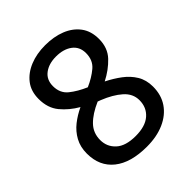

<svg xmlns="http://www.w3.org/2000/svg" viewBox="-204 -847 980 980"><g transform="rotate(-45 286.0 -357.0)"><path d="M285 -724Q348 -724 397 -704.5Q446 -685 474.5 -647Q503 -609 503 -552Q503 -488 464 -447Q425 -406 370 -378Q412 -357 447.5 -330.5Q483 -304 504.5 -268.5Q526 -233 526 -185Q526 -125 496.5 -81.5Q467 -38 413 -14Q359 10 287 10Q171 10 108 -40.5Q45 -91 45 -182Q45 -230 65 -266.5Q85 -303 118 -329Q151 -355 190 -373Q138 -403 103 -445.5Q68 -488 68 -553Q68 -609 97 -646.5Q126 -684 175 -704Q224 -724 285 -724ZM284 -644Q232 -644 199 -619Q166 -594 166 -548Q166 -497 201.5 -468.5Q237 -440 288 -418Q336 -439 370.5 -468Q405 -497 405 -548Q405 -594 371.5 -619Q338 -644 284 -644ZM142 -183Q142 -134 177.5 -101.5Q213 -69 285 -69Q355 -69 391.5 -101Q428 -133 428 -185Q428 -232 389.5 -266Q351 -300 288 -325L272 -331Q210 -304 176 -269Q142 -234 142 -183Z"/></g></svg>

Font: Noto Sans Sinhala Medium
Style: Regular
Weight: 500
Designer: Jelle Bosma - Monotype Design Team
Foundry: Monotype Imaging Inc.
Version: Version 2.006; ttfautohint (v1.8.4.7-5d5b)